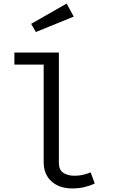

<svg xmlns="http://www.w3.org/2000/svg" viewBox="-20 -1055 655 1087"><path d="M313.3 -757.4V-133.3Q313.3 -93.3 338.2 -76.7Q363.1 -60 402.6 -60Q426.7 -60 449 -65.1Q471.3 -70.3 493.3 -79L516.4 -15.9Q494.4 -5.1 461.8 3.3Q429.2 11.8 388.2 11.8Q316.4 11.8 271.8 -27.9Q227.2 -67.7 227.2 -137.9V-689.2H61.5V-757.4ZM357.4 -1034.9 397.4 -961 183.1 -873.8 156.4 -920Z"/></svg>

Font: FiraCode Nerd Font
Style: Regular
Weight: 400
Designer: Carrois Corporate, Edenspiekermann AG, Nikita Prokopov
Foundry: Carrois Corporate, Edenspiekermann AG, Nikita Prokopov
Version: Version 6.002;Nerd Fonts 3.4.0